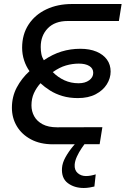

<svg xmlns="http://www.w3.org/2000/svg" viewBox="-20 -720 627 958"><path d="M398 218Q350.8 218 318.3 193.6Q285.8 169.2 289.4 118Q291.2 92.6 306.5 64.9Q321.8 37.2 343 11.6Q364.2 -14 383.4 -32.9Q402.6 -51.8 411.6 -58.8L436.6 -39.6Q428 -33 414.7 -17.2Q401.4 -1.4 387.5 19.1Q373.6 39.6 363.7 61.3Q353.8 83 352.6 101.6Q350.8 128.8 367.7 143.6Q384.6 158.4 408.8 158.4Q420.6 158.4 432.6 156.2Q444.6 154 457.6 150L451 210.6Q442.8 212.8 427.9 215.4Q413 218 398 218ZM244.2 0Q180.4 0 134.3 -24.7Q88.2 -49.4 63.8 -90.6Q39.4 -131.8 39.4 -182.2Q39.4 -237.6 63.5 -283.3Q87.6 -329 127.2 -365Q110 -389 100.2 -419.1Q90.4 -449.2 90.4 -482Q90.4 -548.2 122.4 -597.3Q154.4 -646.4 210.8 -673.2Q267.2 -700 339.2 -700H586.8L573.2 -615.2H317.8Q254 -615.2 218.6 -578.9Q183.2 -542.6 183.2 -485.8Q183.2 -466.8 186.4 -450.5Q189.6 -434.2 198.6 -419.4Q242.2 -449.2 287 -462.9Q331.8 -476.6 380.6 -476.6Q427.6 -476.6 461.5 -462.3Q495.4 -448 513.7 -422.7Q532 -397.4 532 -363Q532 -329.8 513 -299.4Q494 -269 457.5 -249.8Q421 -230.6 368.6 -230.6Q326.2 -230.6 291.6 -240.9Q257 -251.2 229.8 -268.4Q202.6 -285.6 182 -304.8Q161.6 -282 149.3 -255.1Q137 -228.2 137 -194Q137 -164.8 150.6 -140Q164.2 -115.2 192.6 -100Q221 -84.8 265.2 -84.8L490.8 -85.4L477.2 -0.6ZM372 -304.6Q404.8 -304.6 425 -319.5Q445.2 -334.4 445.2 -356.4Q445.2 -378.8 425.7 -390.7Q406.2 -402.6 373.4 -402.6Q341.2 -402.6 309.2 -393.4Q277.2 -384.2 243.4 -360.2Q269.2 -334 301.6 -319.3Q334 -304.6 372 -304.6Z"/></svg>

Font: MuseoModerno Thin
Style: Italic
Weight: 100
Italic angle: -9°
Designer: Pablo Cosgaya, Héctor Gatti, Marcela Romero, and the Authors of The MuseoModerno Project.
Foundry: Omnibus-Type Team
Version: Version 1.003